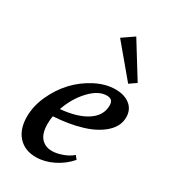

<svg xmlns="http://www.w3.org/2000/svg" viewBox="-184 -826 818 927"><g transform="rotate(30 225.0 -362.5)"><path d="M377 -518.6 232.4 -691.4 296.9 -735.8 415 -544.9ZM167.5 11.2Q105.5 11.2 69.3 -28.3Q33.2 -67.9 33.2 -137.7Q33.2 -196.3 60.3 -256.1Q87.4 -315.9 130.1 -361.6Q172.9 -407.2 228.8 -436Q284.7 -464.8 339.4 -464.8Q389.2 -464.8 419.7 -440.4Q450.2 -416 450.2 -373Q450.2 -324.7 409.4 -286.9Q368.7 -249 299.3 -227.5Q230 -206.1 140.6 -200.7Q136.7 -181.2 136.7 -157.2Q136.7 -104.5 159.2 -78.9Q181.6 -53.2 220.2 -53.2Q245.1 -53.2 277.1 -64.5Q309.1 -75.7 330.1 -94.7L345.2 -75.7Q310.5 -35.6 262.7 -12.2Q214.8 11.2 167.5 11.2ZM316.9 -418Q270.5 -418 223.6 -367.9Q176.8 -317.9 152.8 -248Q246.1 -256.3 299.1 -291.5Q352.1 -326.7 352.1 -381.8Q352.1 -402.3 343 -410.2Q334 -418 316.9 -418Z"/></g></svg>

Font: Elstob 6pt SemiBold
Style: Italic
Weight: 600
Italic angle: -20°
Designer: Peter S. Baker
Version: Version 1.015